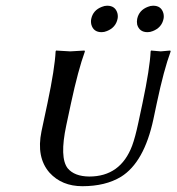

<svg xmlns="http://www.w3.org/2000/svg" viewBox="-20 -639 615 669"><path d="M526.4 -279.8 514.6 -224.1Q482.4 -73.2 401.4 -22.9Q347.2 9.8 267.1 9.8Q195.3 9.8 152.3 -37.6Q106 -90.8 124.5 -181.2L145.5 -279.8Q170.9 -400.4 173.8 -460L175.3 -462.9Q177.2 -462.9 224.6 -460L274.4 -462.9L275.9 -460Q252.4 -395.5 227.5 -279.8L210.9 -202.1Q187 -89.8 215.8 -52.7Q239.3 -24.4 291 -23.9Q399.9 -23.9 440.4 -131.3Q451.2 -160.6 461.9 -210.9L476.6 -279.8Q502 -400.4 504.9 -460L506.3 -462.9Q507.3 -462.9 540 -460L573.2 -462.9L574.7 -460Q550.8 -395.5 526.4 -279.8ZM297.9 -573.2Q304.2 -603.5 335 -615.2Q344.2 -619.1 353.5 -619.1Q381.8 -619.1 389.2 -592.8Q391.6 -582.5 389.6 -573.2Q383.3 -543 352.5 -530.8Q343.3 -526.9 334 -526.9Q305.7 -526.9 298.3 -553.2Q295.9 -563.5 297.9 -573.2ZM458 -573.2Q464.4 -603.5 495.1 -615.2Q504.4 -619.1 513.7 -619.1Q542 -619.1 549.3 -592.8Q551.8 -582.5 549.8 -573.2Q543.5 -543 512.7 -530.8Q503.4 -526.9 494.1 -526.9Q465.8 -526.9 458 -553.2Q456.1 -563.5 458 -573.2Z"/></svg>

Font: Linux Biolinum Capitals O
Style: Italic Samll Caps
Weight: 400
Italic angle: -12°
Designer: Philipp H. Poll
Foundry: Philipp H. Poll
Version: Version 0.6.2